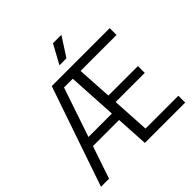

<svg xmlns="http://www.w3.org/2000/svg" viewBox="-235 -1143 1340 1340"><g transform="rotate(-45 434.5 -473.0)"><path d="M518.5 -67.5H842.5V0H444.5L430.5 -240.5H172.5L91 0H11.5L265.5 -740H837.5V-672.5H482.5L498 -413.5H789.5V-346H502ZM195.5 -307.5H426.5L405.5 -672.5H319ZM406 -804.5 483 -945.5H566L475 -804.5Z"/></g></svg>

Font: Encode Sans Semi Condensed
Style: Regular
Weight: 400
Width: 4
Designer: Multiple Designers
Foundry: Impallari Type
Version: Version 2.000